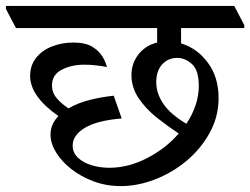

<svg xmlns="http://www.w3.org/2000/svg" viewBox="-48 -640 847 650"><path d="M361 -10Q312 -10 269 -26Q226 -42 193 -68Q160 -94 141.5 -124.5Q123 -155 123 -184Q123 -203 130 -218.5Q137 -234 150 -247Q54 -314 54 -383Q54 -419 74.5 -444.5Q95 -470 128.5 -483Q162 -496 200 -496Q241 -496 264 -482Q287 -468 298.5 -449Q310 -430 314 -413Q301 -416 279.5 -418.5Q258 -421 238 -421Q194 -421 161 -404Q128 -387 128 -351Q128 -326 144.5 -307Q161 -288 184 -273Q216 -292 257 -302Q298 -312 337 -316L364 -239Q280 -232 239 -207Q198 -182 198 -147Q198 -123 216 -106Q234 -89 262.5 -80.5Q291 -72 322 -72Q386 -72 449.5 -104.5Q513 -137 557 -188Q522 -211 484.5 -240.5Q447 -270 422 -306.5Q397 -343 397 -386Q397 -425 420.5 -455.5Q444 -486 484 -496V-545H6L-28 -610V-620H745L779 -555V-545H565V-493Q619 -477 655.5 -428Q692 -379 692 -308Q692 -245 662 -190.5Q632 -136 583.5 -95.5Q535 -55 476.5 -32.5Q418 -10 361 -10ZM583 -221Q603 -251 614 -283.5Q625 -316 625 -349Q625 -402 602 -423Q579 -444 552 -444Q521 -444 501 -422Q481 -400 481 -362Q481 -324 505 -288.5Q529 -253 583 -221Z"/></svg>

Font: Tiro Devanagari Sanskrit
Style: Regular
Weight: 400
Designer: Devanagari: John Hudson & Fiona Ross. Latin: John Hudson.
Foundry: Tiro Typeworks Ltd.
Version: Version 1.52